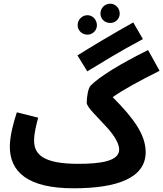

<svg xmlns="http://www.w3.org/2000/svg" viewBox="-20 -995 881 1036"><path d="M575 -871C603 -871 626 -893 626 -922C626 -951 603 -975 575 -975C545 -975 522 -951 522 -922C522 -893 545 -871 575 -871ZM452 -808C480 -808 503 -831 503 -859C503 -888 480 -913 452 -913C422 -913 399 -888 399 -859C399 -831 422 -808 452 -808ZM451 -610C529 -657 621 -715 751 -784L699 -874C569 -801 478 -746 398 -696ZM377 21C611 21 766 -34 766 -174C766 -268 702 -356 588 -471C647 -512 731 -558 841 -613L779 -725C630 -651 517 -582 469 -533C455 -519 448 -470 448 -440C448 -416 513 -357 562 -302C600 -259 623 -218 623 -188C623 -125 522 -111 402 -111C210 -111 164 -164 164 -236C164 -277 176 -322 186 -360L71 -389C54 -339 33 -262 33 -204C33 -68 129 21 377 21Z"/></svg>

Font: Noto Sans Arabic UI Cn
Style: Bold
Weight: 700
Width: 3
Designer: Monotype Design Team, Nadine Chahine and Nizar Qandah
Foundry: Monotype Imaging Inc.
Version: Version 2.010